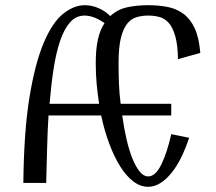

<svg xmlns="http://www.w3.org/2000/svg" viewBox="-20 -705 832 740"><path d="M709 -174Q695 -132 678 -97.5Q661 -63 640.5 -38Q620 -13 597.5 1Q575 15 551 15Q521 15 493.5 -6Q466 -27 443 -64Q420 -101 401 -151.5Q382 -202 370 -260H167Q163 -197 161.5 -131.5Q160 -66 158 0H70Q72 -198 93.5 -329.5Q115 -461 148.5 -540Q182 -619 223.5 -652Q265 -685 307 -685Q333 -685 359 -674Q385 -663 405 -643Q433 -669 470.5 -677Q508 -685 551 -685Q590 -685 624.5 -678.5Q659 -672 686 -652.5Q713 -633 730 -597Q747 -561 752 -501L666 -477Q665 -532 655.5 -565.5Q646 -599 630.5 -616.5Q615 -634 594.5 -639.5Q574 -645 551 -645Q528 -645 507 -639Q486 -633 470.5 -614Q455 -595 446 -559Q437 -523 437 -462Q437 -421 438.5 -382Q440 -343 445 -305H640V-260H451Q458 -210 468 -167Q478 -124 491 -92.5Q504 -61 519 -43Q534 -25 551 -25Q579 -25 601.5 -70.5Q624 -116 640 -188ZM306 -645Q273 -645 250 -619Q227 -593 211.5 -547Q196 -501 186.5 -439Q177 -377 171 -305H362Q356 -343 352.5 -382Q349 -421 349 -462Q349 -516 357.5 -553.5Q366 -591 383 -616Q341 -645 306 -645Z"/></svg>

Font: Combo
Style: Regular
Weight: 400
Designer: Eduardo Rodriguez Tunni
Foundry: Eduardo Rodriguez Tunni
Version: Version 1.001